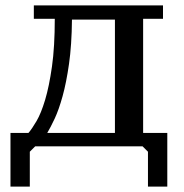

<svg xmlns="http://www.w3.org/2000/svg" viewBox="-20 -545 685 715"><path d="M111 0 91 20V150H19V-50H86Q99 -65 116 -94Q133 -123 148 -173Q163 -223 173.5 -297Q184 -371 184 -475H106V-525H587V-475H513V-50H603V150H531V20L511 0ZM248 -472Q247 -377 237 -307Q227 -237 213 -186.5Q199 -136 183.5 -103Q168 -70 156 -50H408V-472Z"/></svg>

Font: PT Serif Caption
Style: Regular
Weight: 400
Designer: A.Korolkova, O.Umpeleva, V.Yefimov
Foundry: ParaType Ltd
Version: Version 1.000W OFL